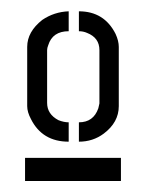

<svg xmlns="http://www.w3.org/2000/svg" viewBox="-20 -708 265 348"><path d="M25.4 -379.9V-421.9H199.2V-379.9ZM29.3 -515.6V-623Q29.3 -650.4 56.6 -671.9Q78.1 -686.5 104.5 -687.5V-651.4Q75.2 -651.4 67.4 -626Q65.4 -621.1 65.4 -617.2V-521.5Q65.4 -501 85.9 -490.2Q95.7 -486.3 104.5 -486.3V-451.2Q56.6 -451.2 36.1 -492.2Q29.3 -504.9 29.3 -515.6ZM123 -451.2V-486.3Q149.4 -486.3 158.2 -511.7Q159.2 -516.6 160.2 -520.5V-617.2Q160.2 -639.6 137.7 -648.4Q130.9 -651.4 123 -651.4V-687.5Q168.9 -687.5 189.5 -646.5Q195.3 -633.8 195.3 -623V-515.6Q195.3 -486.3 168 -465.8Q148.4 -451.2 123 -451.2Z"/></svg>

Font: Post No Bills Colombo
Style: SemiBold
Weight: 700
Designer: Kosala Senevirathne, Siva Puranthara, Lasantha Premarathna, Tharique Azeez
Foundry: Mooniak
Version: Version 1.220 ; ttfautohint (v1.5)